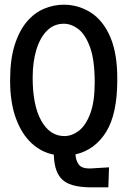

<svg xmlns="http://www.w3.org/2000/svg" viewBox="-20 -652 540 817"><path d="M386 145Q290 148 250.5 117Q211 86 209 6Q156 -4 114 -43Q72 -82 47.5 -149Q23 -216 23 -310Q23 -399 42.5 -460.5Q62 -522 94.5 -560Q127 -598 168 -615Q209 -632 251 -632Q314 -632 366.5 -598.5Q419 -565 449.5 -494Q480 -423 479 -311Q479 -167 431.5 -90.5Q384 -14 301 5Q303 32 315.5 48.5Q328 65 362 65L444 60L441 145ZM254 -73Q286 -73 315.5 -95.5Q345 -118 364 -168.5Q383 -219 383 -301Q383 -397 363 -451.5Q343 -506 313 -528.5Q283 -551 252 -551Q209 -551 179.5 -521Q150 -491 134.5 -439.5Q119 -388 119 -321Q119 -204 155.5 -138.5Q192 -73 254 -73Z"/></svg>

Font: Inconsolata SemiBold
Style: Regular
Weight: 600
Monospace: yes
Designer: Raph Levien, Cyreal, Brenton Simpson
Foundry: Raph Levien, Cyreal, Google
Version: Version 3.100; ttfautohint (v1.8.4.7-5d5b)